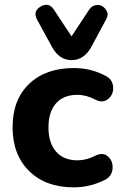

<svg xmlns="http://www.w3.org/2000/svg" viewBox="-20 -793 518 824"><path d="M287 -535Q235 -535 204 -590L139 -709Q120 -745 154.5 -765Q189 -785 211 -752L287 -637L363 -752Q374 -768 391 -771Q408 -774 420.5 -765.5Q433 -757 439.5 -742.5Q446 -728 435 -709L371 -590Q340 -535 287 -535ZM297 11Q176 11 105 -59Q34 -129 34 -247Q34 -365 105 -433Q176 -501 297 -501Q370 -501 432 -468Q463 -453 465.5 -420.5Q468 -388 444.5 -368.5Q421 -349 390 -365Q351 -386 312 -386Q253 -386 220.5 -349.5Q188 -313 188 -246Q188 -180 220.5 -142.5Q253 -105 312 -105Q351 -105 390 -125Q422 -141 444 -121Q466 -101 463 -68.5Q460 -36 430 -21Q367 11 297 11Z"/></svg>

Font: Nunito ExtraBold
Style: Regular
Weight: 800
Designer: Vernon Adams
Foundry: Vernon Adams
Version: Version 3.602